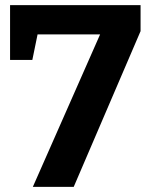

<svg xmlns="http://www.w3.org/2000/svg" viewBox="-20 -724 578 744"><path d="M524.7 -603.3 265.7 0H107.3L377.3 -612L397.3 -590.7H99.3L130 -612.3L105.3 -491.7H19V-704H524.7Z"/></svg>

Font: Bitter Thin
Style: Regular
Weight: 100
Designer: Sol Matas, and Bitter project Authors
Foundry: Sol Matas
Version: Version 2.002